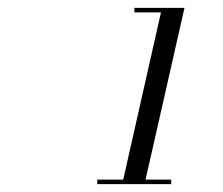

<svg xmlns="http://www.w3.org/2000/svg" viewBox="-20 -926 570 490"><path d="M228.2 -467.7H294.5L390.8 -894.3H323V-906H450.8L351.5 -467.7H416.9V-456H228.2Z"/></svg>

Font: Bodoni* 11pt
Style: Italic
Weight: 400
Italic angle: -13°
Version: Version 2.3